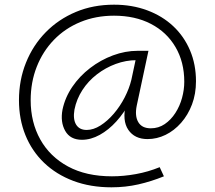

<svg xmlns="http://www.w3.org/2000/svg" viewBox="-20 -623 918 820"><path d="M456 177Q366 177 293 149.5Q220 122 168 72Q116 22 88.5 -46Q61 -114 61 -195Q61 -281 91 -355.5Q121 -430 175.5 -485.5Q230 -541 304 -572Q378 -603 467 -603Q544 -603 608.5 -579Q673 -555 719.5 -511.5Q766 -468 791.5 -408Q817 -348 817 -276Q817 -222 800 -177Q783 -132 753.5 -98.5Q724 -65 687 -47Q650 -29 610 -29Q555 -29 528 -68.5Q501 -108 518 -179L541 -251L571 -282Q559 -233 534.5 -187Q510 -141 477 -104.5Q444 -68 406 -47Q368 -26 330 -26Q280 -26 258.5 -64Q237 -102 247 -155Q258 -207 289 -252.5Q320 -298 365 -332.5Q410 -367 462.5 -386.5Q515 -406 568 -406H614L564 -172Q555 -128 570.5 -101.5Q586 -75 624 -75Q657 -75 683.5 -93Q710 -111 729 -140.5Q748 -170 757.5 -205Q767 -240 767 -274Q767 -358 729.5 -422Q692 -486 624.5 -521Q557 -556 467 -556Q389 -556 323.5 -529Q258 -502 210.5 -453Q163 -404 137 -338Q111 -272 111 -195Q111 -101 152 -27.5Q193 46 270.5 88Q348 130 458 130Q508 130 560.5 120.5Q613 111 662 91L680 130Q626 152 571 164.5Q516 177 456 177ZM350 -68Q379 -68 409 -87Q439 -106 466 -137.5Q493 -169 512.5 -207Q532 -245 541 -282L563 -385L586 -366H563Q518 -366 474.5 -350Q431 -334 394 -305.5Q357 -277 332 -238.5Q307 -200 298 -155Q291 -114 305 -91Q319 -68 350 -68Z"/></svg>

Font: Ysabeau Office Light
Style: Italic
Weight: 300
Italic angle: -12°
Designer: Christian Thalmann (Catharsis Fonts)
Version: Version 2.001;gftools[0.9.30]; featfreeze: tnum,lnum,ss02